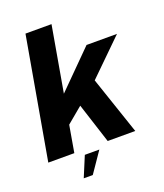

<svg xmlns="http://www.w3.org/2000/svg" viewBox="-178 -895 996 1168"><g transform="rotate(-20 320.0 -311.0)"><path d="M-10.5 0H158L188 -173.5L290.5 -259L374 0H552.5L426 -373.5L650 -593H453L222 -361.5L296 -785H127.5ZM159.5 163.5H218L308.5 31.5H214.5Z"/></g></svg>

Font: Anybody
Style: Bold Italic
Weight: 700
Italic angle: -10°
Designer: Tyler Finck
Foundry: Etcetera Type Company
Version: Version 1.113;gftools[0.9.25]